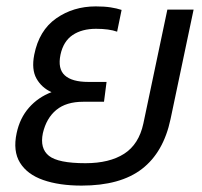

<svg xmlns="http://www.w3.org/2000/svg" viewBox="-20 -570 631 600"><path d="M235 10Q165 10 115 -7.5Q65 -25 42.5 -61.5Q20 -98 32 -154Q42 -201 70.5 -233.5Q99 -266 141 -282Q110 -296 94 -324.5Q78 -353 87 -399Q102 -475 155.5 -512.5Q209 -550 279 -550Q306 -550 325.5 -547Q345 -544 360 -539L346 -471Q321 -480 280 -480Q236 -480 207 -460.5Q178 -441 169 -399Q160 -355 182.5 -334.5Q205 -314 256 -314H313L305 -252H240Q187 -252 156 -226.5Q125 -201 114 -154Q104 -106 133 -83Q162 -60 247 -60Q322 -60 368 -89.5Q414 -119 428 -184L503 -540H585L513 -198Q491 -94 423.5 -42Q356 10 235 10Z"/></svg>

Font: Kanit Light
Style: Italic
Weight: 300
Italic angle: -12°
Designer: Katatrad Team
Foundry: CadsonDemak
Version: Version 2.000; ttfautohint (v1.8.3)